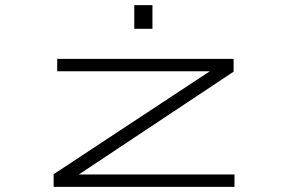

<svg xmlns="http://www.w3.org/2000/svg" viewBox="-20 -730 1140 750"><path d="M189.5 0V-49.5L799.5 -451.5H203.5V-500H892.5V-450L288 -48.5H896V0ZM504.5 -710H575.5V-617.5H504.5Z"/></svg>

Font: Trispace Expanded ExtraLight
Style: Regular
Weight: 200
Width: 7
Designer: Tyler Finck
Foundry: Etcetera Type Company
Version: Version 1.210; ttfautohint (v1.8.3)